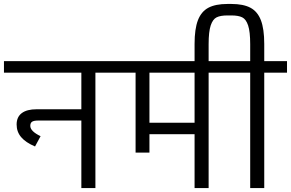

<svg xmlns="http://www.w3.org/2000/svg" viewBox="-30 -950 1470 970"><path d="M567 -641V-583H452V0H381V-341H163Q141 -341 132 -335Q123 -329 123 -314Q123 -287 175 -262L147 -210Q100 -230 77 -257Q54 -284 54 -321Q54 -359 80 -378.5Q106 -398 155 -398H381V-583H-10V-641Z M1139 -641V-583H1024V0H953V-272H725V-179H655V-583H547V-641ZM953 -330V-583H725V-330Z M1420 -583H1305V0H1234V-583H1119V-641H1234V-727Q1234 -790 1223.5 -821.5Q1213 -853 1193.5 -862.5Q1174 -872 1139 -872H1119Q1084 -872 1064.5 -862.5Q1045 -853 1034.5 -821.5Q1024 -790 1024 -727V-608H953V-728Q953 -804 970 -848Q987 -892 1023 -911Q1059 -930 1119 -930H1139Q1199 -930 1235 -911Q1271 -892 1288 -848Q1305 -804 1305 -728V-641H1420Z"/></svg>

Font: Biryani Light
Style: Regular
Weight: 300
Designer: Dan Reynolds and Mathieu Réguer
Foundry: Dan Reynolds and Mathieu Réguer
Version: Version 1.004; ttfautohint (v1.1) -l 5 -r 5 -G 72 -x 0 -D la